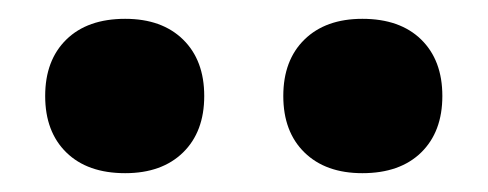

<svg xmlns="http://www.w3.org/2000/svg" viewBox="-20 -767 518 204"><path d="M113 -583Q73 -583 50.5 -605Q28 -627 28 -665Q28 -703 50.5 -725Q73 -747 113 -747Q152 -747 174.5 -725Q197 -703 197 -665Q197 -627 174.5 -605Q152 -583 113 -583ZM365 -583Q326 -583 303.5 -605Q281 -627 281 -665Q281 -703 303.5 -725Q326 -747 365 -747Q405 -747 427.5 -725Q450 -703 450 -665Q450 -627 427.5 -605Q405 -583 365 -583Z"/></svg>

Font: M PLUS 2
Style: Bold
Weight: 700
Designer: Coji Morishita
Foundry: UNDERFOREST DESIGN
Version: Version 1.001